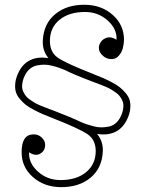

<svg xmlns="http://www.w3.org/2000/svg" viewBox="-20 -625 640 806"><path d="M374.5 -313Q397.9 -303.7 412.4 -297.6Q426.8 -291.5 448.2 -280.3Q469.7 -269 482.4 -259Q495.1 -249 508.1 -233.6Q521 -218.3 524.9 -202.4Q528.8 -186.5 526.4 -165.5Q523.9 -144.5 512.2 -121.1Q476.1 -49.8 387.7 -62.5Q413.6 -31.2 411.6 10.7Q408.2 81.5 359.4 121.6Q310.5 161.6 233.9 160.6Q164.6 159.7 117.4 117.7Q70.3 75.7 70.8 13.2Q70.8 -60.1 120.1 -61Q141.1 -61.5 155.3 -47.4Q169.4 -33.2 169.4 -19Q170.4 7.3 149.4 19.8Q128.4 32.2 102.1 14.2Q99.6 59.6 139.2 95.2Q178.7 130.9 233.9 130.9Q301.3 130.9 341.3 97.9Q381.3 64.9 381.8 10.7Q382.3 -37.1 348.6 -60.8Q314.9 -84.5 199.2 -129.9Q198.7 -130.4 198 -130.6Q197.3 -130.9 196.8 -130.9Q173.3 -140.1 158.9 -146.2Q144.5 -152.3 122.8 -163.6Q101.1 -174.8 88.4 -184.8Q75.7 -194.8 62.7 -210.2Q49.8 -225.6 45.9 -241.5Q42 -257.3 44.4 -278.3Q46.9 -299.3 58.6 -322.8Q94.7 -394 183.1 -381.3Q157.7 -412.1 159.7 -454.6Q163.1 -525.4 211.9 -565.7Q260.7 -606 337.4 -605Q406.7 -604 453.9 -561.8Q501 -519.5 500.5 -457Q500 -439 495.4 -421.9Q490.7 -404.8 479 -391.4Q467.3 -377.9 451.2 -377Q428.7 -375.5 411.9 -390.9Q395 -406.2 395 -423.8Q395 -437 403.8 -449.5Q412.6 -461.9 429 -467Q445.3 -472.2 469.2 -458.5Q471.7 -503.4 431.9 -539.1Q392.1 -574.7 337.4 -574.7Q269.5 -574.7 229.7 -541.7Q189.9 -508.8 189.5 -454.6Q189 -406.2 222.7 -382.8Q256.3 -359.4 373.5 -313.5Q374 -313 374.5 -313ZM485.8 -134.3Q493.2 -148.4 495.8 -161.6Q498.5 -174.8 498 -185.1Q497.6 -195.3 492.4 -205.3Q487.3 -215.3 481.7 -222.4Q476.1 -229.5 465.3 -237.1Q454.6 -244.6 446.5 -249.5Q438.5 -254.4 424.8 -260.3Q411.1 -266.1 402.8 -269.3Q394.5 -272.5 380.4 -277.8Q366.2 -283.2 359.9 -285.6Q287.6 -313 253.4 -330.6Q240.7 -335.9 228.3 -340.3Q215.8 -344.7 198.7 -349.1Q181.6 -353.5 166 -353.5Q150.4 -353.5 135 -350.3Q119.6 -347.2 106.4 -336.7Q93.3 -326.2 85 -309.6Q77.6 -295.4 75 -282.2Q72.3 -269 72.8 -258.8Q73.2 -248.5 78.4 -238.5Q83.5 -228.5 89.1 -221.4Q94.7 -214.4 105.5 -206.8Q116.2 -199.2 124.3 -194.3Q132.3 -189.5 146 -183.6Q159.7 -177.7 168.2 -174.6Q176.8 -171.4 190.9 -166Q205.1 -160.6 211.4 -158.2Q288.1 -128.4 317.4 -113.8Q330.1 -107.9 342.5 -103.8Q355 -99.6 372.1 -95Q389.2 -90.3 404.5 -90.3Q419.9 -90.3 435.5 -93.3Q451.2 -96.2 464.4 -106.7Q477.5 -117.2 485.8 -134.3Z"/></svg>

Font: Compagnon Light Italic
Style: Regular
Weight: 400
Italic angle: -12°
Designer: Valentin Papon
Foundry: Velvetyne Type Foundry
Version: Version 1.000;PS 001.000;hotconv 1.0.88;makeotf.lib2.5.64775